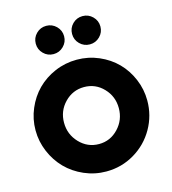

<svg xmlns="http://www.w3.org/2000/svg" viewBox="-138 -1078 1080 1205"><g transform="rotate(-15 402.5 -475.5)"><path d="M209 -809.1Q182.1 -835.9 182.1 -874Q182.1 -912.1 209 -939Q235.8 -965.8 273.9 -965.8Q312 -965.8 339.1 -939Q366.2 -912.1 366.2 -874Q366.2 -835.9 339.1 -809.1Q312 -782.2 273.9 -782.2Q235.8 -782.2 209 -809.1ZM444.8 -809.1Q418 -835.9 418 -874Q418 -912.1 444.8 -939Q471.7 -965.8 509.8 -965.8Q547.9 -965.8 575 -939Q602.1 -912.1 602.1 -874Q602.1 -835.9 575 -809.1Q547.9 -782.2 509.8 -782.2Q471.7 -782.2 444.8 -809.1ZM766.1 -349.1Q766.1 -252 718.5 -168.2Q670.9 -84.5 587.2 -34.7Q503.4 15.1 403.8 15.1Q329.1 15.1 261.2 -14.4Q193.4 -43.9 145 -93.3Q96.7 -142.6 68.4 -209.5Q40 -276.4 40 -349.1Q40 -421.9 68.4 -488.5Q96.7 -555.2 145 -604Q193.4 -652.8 261 -681.9Q328.6 -710.9 403.8 -710.9Q479 -710.9 546.4 -681.9Q613.8 -652.8 661.9 -604Q710 -555.2 738 -488.5Q766.1 -421.9 766.1 -349.1ZM403.8 -163.1Q477.5 -163.1 529.3 -218Q581.1 -272.9 581.1 -349.1Q581.1 -425.3 529.5 -479.2Q478 -533.2 403.8 -533.2Q329.6 -533.2 277.3 -479.2Q225.1 -425.3 225.1 -349.1Q225.1 -272.9 277.3 -218Q329.6 -163.1 403.8 -163.1Z"/></g></svg>

Font: Hussar Preview
Style: Bold
Weight: 700
Foundry: Cannot Into Space Fonts, PlusOne Fonts
Version: Version 2.29RC2 "Millennial"